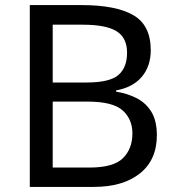

<svg xmlns="http://www.w3.org/2000/svg" viewBox="-20 -734 690 754"><path d="M301 -714Q435 -714 503.5 -674.5Q572 -635 572 -537Q572 -474 537 -432.5Q502 -391 436 -379V-374Q481 -367 517.5 -348Q554 -329 575 -294Q596 -259 596 -203Q596 -106 529.5 -53Q463 0 348 0H97V-714ZM319 -410Q411 -410 445 -439.5Q479 -469 479 -527Q479 -586 437.5 -611.5Q396 -637 305 -637H187V-410ZM187 -335V-76H331Q426 -76 463 -113Q500 -150 500 -210Q500 -266 461.5 -300.5Q423 -335 324 -335Z"/></svg>

Font: Noto Sans Meroitic
Style: Regular
Weight: 400
Designer: Monotype Design Team
Foundry: Monotype Imaging Inc.
Version: Version 2.002; ttfautohint (v1.8.4.7-5d5b)